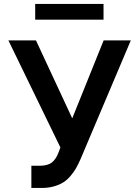

<svg xmlns="http://www.w3.org/2000/svg" viewBox="-20 -929 695 959"><path d="M497.1 -909.2V-830.6H155.8V-909.2ZM136.7 9.8V-101.1H178.2Q218.3 -101.1 239.3 -117.7Q260.3 -134.3 272.5 -168L281.7 -192.4L22 -727.1H159.7L340.8 -337.9L497.6 -727.1H633.3L382.3 -134.3Q370.6 -107.9 360.1 -89.4Q349.6 -70.8 332.8 -50.8Q315.9 -30.8 296.9 -18.6Q277.8 -6.3 250 1.7Q222.2 9.8 188.5 9.8Z"/></svg>

Font: Interop SemBd
Style: Regular
Weight: 600
Designer: Rasmus Andersson, Google, Jang Haemin
Foundry: jhaemin
Version: Version 1.007